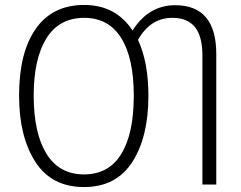

<svg xmlns="http://www.w3.org/2000/svg" viewBox="-20 -745 974 775"><path d="M319 10Q188 10 122.5 -92Q57 -194 57 -359Q57 -533 124.5 -629Q192 -725 320 -725Q447 -725 515 -622Q580 -724 687 -724Q853 -724 853 -527V0H797V-521Q797 -598 767 -635.5Q737 -673 676 -673Q587 -673 537 -584Q579 -494 579 -358Q579 -192 514 -91Q449 10 319 10ZM319 -41Q419 -41 469.5 -123.5Q520 -206 520 -358Q520 -511 469 -592Q418 -673 320 -673Q219 -673 167.5 -590.5Q116 -508 116 -359Q116 -208 167.5 -124.5Q219 -41 319 -41Z"/></svg>

Font: Noto Sans UI NarrowLight
Style: Regular
Weight: 300
Width: 4
Designer: Monotype Design Team
Foundry: Monotype Imaging Inc.
Version: Version 1.001